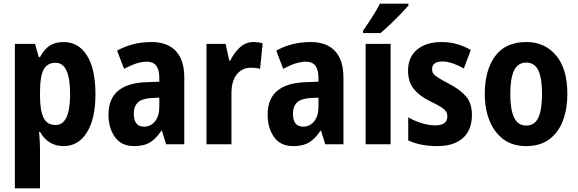

<svg xmlns="http://www.w3.org/2000/svg" viewBox="-20 -786 3151 1046"><path d="M326 -557Q408 -557 454 -483.5Q500 -410 500 -273Q500 -138 453 -64Q406 10 327 10Q283 10 250.5 -10.5Q218 -31 198 -68H193Q195 -41 196.5 -17.5Q198 6 198 24V240H61V-547H171L191 -475H198Q222 -519 252 -538Q282 -557 326 -557ZM283 -444Q237 -444 217.5 -406.5Q198 -369 198 -288V-264Q198 -183 217.5 -144Q237 -105 283 -105Q362 -105 362 -273Q362 -444 283 -444Z M806 -557Q892 -557 938 -508Q984 -459 984 -363V0H885L862 -74H859Q831 -31 797.5 -10.5Q764 10 710 10Q641 10 606 -39.5Q571 -89 571 -161Q571 -247 622.5 -290.5Q674 -334 773 -338L848 -341V-362Q848 -450 780 -450Q753 -450 722 -440Q691 -430 656 -411L618 -510Q656 -532 703.5 -544.5Q751 -557 806 -557ZM805 -252Q754 -249 731.5 -228Q709 -207 709 -167Q709 -96 765 -96Q801 -96 824.5 -125Q848 -154 848 -205V-254Z M1361 -557Q1386 -557 1411 -550L1397 -411Q1377 -417 1346 -417Q1300 -417 1270.5 -381.5Q1241 -346 1241 -278V0H1105V-547H1209L1229 -456H1235Q1253 -496 1285.5 -526.5Q1318 -557 1361 -557Z M1673 -557Q1759 -557 1805 -508Q1851 -459 1851 -363V0H1752L1729 -74H1726Q1698 -31 1664.5 -10.5Q1631 10 1577 10Q1508 10 1473 -39.5Q1438 -89 1438 -161Q1438 -247 1489.5 -290.5Q1541 -334 1640 -338L1715 -341V-362Q1715 -450 1647 -450Q1620 -450 1589 -440Q1558 -430 1523 -411L1485 -510Q1523 -532 1570.5 -544.5Q1618 -557 1673 -557ZM1672 -252Q1621 -249 1598.5 -228Q1576 -207 1576 -167Q1576 -96 1632 -96Q1668 -96 1691.5 -125Q1715 -154 1715 -205V-254Z M2108 0H1972V-547H2108ZM2205 -756Q2190 -738 2163 -710Q2136 -682 2106.5 -654Q2077 -626 2053 -606H1958V-619Q1983 -655 2008 -694Q2033 -733 2050 -766H2205Z M2551 -160Q2551 -78 2502 -34Q2453 10 2361 10Q2271 10 2204 -21V-147Q2236 -128 2275.5 -115.5Q2315 -103 2351 -103Q2417 -103 2417 -152Q2417 -166 2410 -178Q2403 -190 2382.5 -203Q2362 -216 2322 -235Q2265 -263 2234 -301.5Q2203 -340 2203 -402Q2203 -475 2252.5 -516Q2302 -557 2386 -557Q2430 -557 2468.5 -546Q2507 -535 2545 -514L2507 -413Q2479 -429 2448.5 -440Q2418 -451 2390 -451Q2334 -451 2334 -409Q2334 -394 2341.5 -384Q2349 -374 2369 -361.5Q2389 -349 2427 -329Q2484 -300 2517.5 -262.5Q2551 -225 2551 -160Z M3071 -274Q3071 -194 3047 -129.5Q3023 -65 2973 -27.5Q2923 10 2845 10Q2773 10 2723 -27Q2673 -64 2647 -128.5Q2621 -193 2621 -274Q2621 -402 2677 -479.5Q2733 -557 2848 -557Q2948 -557 3009.5 -484Q3071 -411 3071 -274ZM2760 -274Q2760 -190 2780.5 -146Q2801 -102 2847 -102Q2893 -102 2913 -145.5Q2933 -189 2933 -274Q2933 -359 2913 -402Q2893 -445 2847 -445Q2801 -445 2780.5 -402Q2760 -359 2760 -274Z"/></svg>

Font: Noto Sans Lao Condensed
Style: Bold
Weight: 700
Width: 3
Designer: Monotype Design Team
Foundry: Monotype Imaging Inc.
Version: Version 2.003; ttfautohint (v1.8.4.7-5d5b)